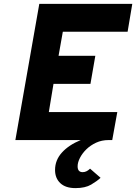

<svg xmlns="http://www.w3.org/2000/svg" viewBox="-20 -720 700 987"><path d="M368 247Q317 247 290 221.5Q263 196 263 154Q263 103 298.5 64Q334 25 395 0H59L182 -700H660L636 -557H303L281 -433H470L445 -289H255L231 -144H583L557 0H538Q503 0 474 13.5Q445 27 424 47.5Q403 68 391 91.5Q379 115 379 135Q379 165 405 165Q416 165 425.5 160Q435 155 443 147L497 194Q479 211 448.5 229Q418 247 368 247Z"/></svg>

Font: Overpass Heavy
Style: Italic
Weight: 900
Italic angle: -10°
Designer: Delve Withrington, Dave Bailey
Foundry: Delve Fonts
Version: Version 3.000;DELV;Overpass